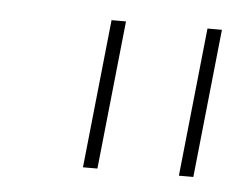

<svg xmlns="http://www.w3.org/2000/svg" viewBox="-32 -737 425 331"><g transform="rotate(5 180.5 -571.5)"><path d="M288 -443 315 -700H340L313 -443ZM122 -443 149 -700H174L147 -443Z"/></g></svg>

Font: MuseoModerno Thin
Style: Italic
Weight: 100
Italic angle: -9°
Designer: Pablo Cosgaya, Héctor Gatti, Marcela Romero, and the Authors of The MuseoModerno Project.
Foundry: Omnibus-Type Team
Version: Version 1.003